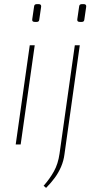

<svg xmlns="http://www.w3.org/2000/svg" viewBox="-20 -699 477 929"><path d="M148 -480 80 0H56L124 -480ZM168 -679Q174 -679 177 -675.5Q180 -672 179 -666L170 -604Q169 -593 158 -593H148Q134 -593 136 -606L145 -668Q146 -679 158 -679ZM366 -480 292 47Q288 79 275.5 108Q263 137 244.5 162Q226 187 203 210L191 200Q221 166 241 130Q261 94 268 45L342 -480ZM386 -679Q392 -679 395 -675.5Q398 -672 397 -666L388 -604Q387 -593 376 -593H366Q352 -593 354 -606L363 -668Q364 -679 376 -679Z"/></svg>

Font: Exo 2 Thin
Style: Italic
Weight: 250
Italic angle: -8°
Designer: Natanael Gama
Foundry: Natanael Gama
Version: Version 2.010